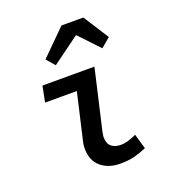

<svg xmlns="http://www.w3.org/2000/svg" viewBox="-136 -848 873 965"><g transform="rotate(-20 300.0 -365.0)"><path d="M344 12Q280 12 240 -22.5Q200 -57 200 -120Q200 -133 202.5 -147.5Q205 -162 209 -177L262 -406H92L109 -491H387L313 -170Q312 -162 310.5 -155Q309 -148 309 -141Q309 -107 328 -91.5Q347 -76 377 -76Q398 -76 417.5 -82Q437 -88 462 -99L485 -19Q453 -5 420 3.5Q387 12 344 12ZM207 -564 168 -609 302 -742H419L506 -606L456 -564L356 -670H352Z"/></g></svg>

Font: Source Code Pro SemiBold
Style: Italic
Weight: 600
Italic angle: -11°
Monospace: yes
Designer: Paul D. Hunt, Teo Tuominen
Foundry: Adobe Systems Incorporated
Version: Version 1.016;hotconv 1.0.116;makeotfexe 2.5.65601